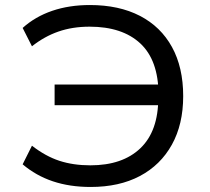

<svg xmlns="http://www.w3.org/2000/svg" viewBox="-20 -734 833 763"><path d="M340 9Q257 9 190 -13.5Q123 -36 70 -81L107 -155Q161 -113 216 -95Q271 -77 339 -77Q467 -77 538 -145Q609 -213 609 -345L634 -316H197V-398H634L610 -360Q609 -495 537.5 -561.5Q466 -628 336 -628Q268 -628 212 -608.5Q156 -589 107 -550L70 -623Q120 -668 187.5 -691Q255 -714 337 -714Q453 -714 536 -671Q619 -628 663.5 -547Q708 -466 708 -352Q708 -240 663 -159Q618 -78 536 -34.5Q454 9 340 9Z"/></svg>

Font: Nunito Sans 7pt SemiExpanded
Style: Regular
Weight: 400
Width: 6
Designer: Vernon Adams
Foundry: Vernon Adams
Version: Version 3.101;gftools[0.9.27]